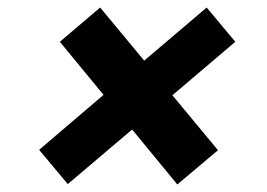

<svg xmlns="http://www.w3.org/2000/svg" viewBox="-20 -613 710 510"><path d="M84 -215 255 -361 139 -502 246 -593 363 -452 529 -593 605 -502 438 -360 559 -214 451 -123 331 -269 160 -124Z"/></svg>

Font: SVN-Poppins SemiBold
Style: Italic
Weight: 600
Italic angle: -10°
Designer: Ninad Kale (Devanagari), Jonny Pinhorn (Latin)
Foundry: Indian Type Foundry
Version: Version 3.002 2017; ttfautohint (v1.8.3)